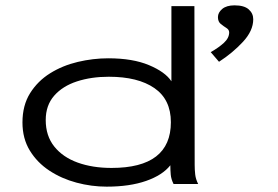

<svg xmlns="http://www.w3.org/2000/svg" viewBox="-20 -688 1040 718"><path d="M857 -668Q893 -668 910 -653Q927 -638 927 -616Q927 -573 888.5 -531.5Q850 -490 799 -457L768 -493Q798 -510 817.5 -528Q837 -546 837 -567Q837 -577 826.5 -583.5Q816 -590 805.5 -598.5Q795 -607 795 -624Q795 -641 811 -654.5Q827 -668 857 -668ZM379 10Q322 10 266 -5Q210 -20 164.5 -50Q119 -80 91.5 -125Q64 -170 64 -230Q64 -294 92.5 -339.5Q121 -385 167.5 -414Q214 -443 271 -456.5Q328 -470 385 -470Q476 -470 537 -444.5Q598 -419 621 -384V-665H707L708 -71Q708 -53 710 -35.5Q712 -18 721 0H629Q620 -18 618.5 -35Q617 -52 617 -70Q588 -33 526.5 -11.5Q465 10 379 10ZM397 -60Q619 -60 619 -231Q619 -316 557.5 -358.5Q496 -401 387 -401Q321 -401 267.5 -383.5Q214 -366 182.5 -330Q151 -294 151 -239Q151 -180 183 -140Q215 -100 270.5 -80Q326 -60 397 -60Z"/></svg>

Font: Inconsolata UltraExpanded Thin
Style: Regular
Weight: 100
Width: 9
Monospace: yes
Designer: Raph Levien, Cyreal, Brenton Simpson
Foundry: Raph Levien, Cyreal, Google
Version: Version 3.100; ttfautohint (v1.8.4.7-5d5b)